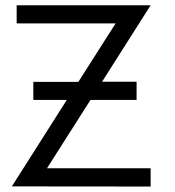

<svg xmlns="http://www.w3.org/2000/svg" viewBox="-20 -699 655 720"><path d="M319.3 -324.2 156.2 -67.9H544.9V0.5L24.4 0L230.5 -324.2H105V-392.1H273.9L413.6 -611.3H42.5V-679.2H544.9L362.8 -392.6H492.2V-324.2Z"/></svg>

Font: Molengo
Style: Regular
Weight: 400
Designer: moyogo
Foundry: moyogo
Version: Version 0.11; ttfautohint (v0.8) -G 32 -r 16 -x